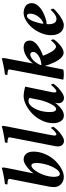

<svg xmlns="http://www.w3.org/2000/svg" viewBox="678 -1398 728 2124"><g transform="rotate(-90 1042.0 -336.0)"><path d="M273.4 -352.5Q241.7 -352.5 204.6 -291.3Q167.5 -230 154.3 -163.1Q148.4 -133.3 147.7 -106.2Q147 -79.1 154.5 -58.6Q162.1 -38.1 178.7 -38.1Q208 -38.1 237.3 -83Q266.6 -127.9 283.7 -187.7Q300.8 -247.6 300.8 -294.9Q300.8 -352.5 273.4 -352.5ZM185.5 -328.1Q208.5 -363.8 256.8 -401.1Q305.2 -438.5 337.9 -438.5Q379.4 -438.5 403.1 -410.2Q426.8 -381.8 426.8 -329.1Q426.8 -263.2 398.7 -199.7Q370.6 -136.2 328.9 -92.3Q287.1 -48.3 238.3 -21.2Q189.5 5.9 147.5 5.9Q100.1 5.9 67.1 -24.7Q34.2 -55.2 34.2 -104.5Q34.2 -130.9 40 -158.2L116.2 -546.9Q125 -586.4 125 -598.6Q125 -617.2 65.4 -617.2Q63.5 -620.1 64.9 -631.3Q66.4 -642.6 69.3 -645.5Q106.9 -648.9 167 -661.1Q227.1 -673.3 245.1 -679.7Q251 -676.3 251 -661.1Q251 -648.9 238.3 -587.9Z M576.2 -546.9Q577.1 -552.7 579.6 -564.7Q582 -576.7 583.5 -585.2Q585 -593.8 585 -598.6Q585 -617.2 525.4 -617.2Q523.4 -620.1 524.9 -631.3Q526.4 -642.6 529.3 -645.5Q566.9 -648.9 627 -661.1Q687 -673.3 705.1 -679.7Q710.9 -676.3 710.9 -661.1Q710.9 -648.9 698.2 -587.9L608.4 -128.9Q604.5 -105.5 604.5 -96.7Q604.5 -88.9 607.9 -82.5Q611.3 -76.2 618.2 -76.2Q631.8 -76.2 657.5 -101.6Q683.1 -127 687.5 -135.7Q691.9 -135.7 696.5 -125.5Q701.2 -115.2 701.2 -109.4Q691.9 -92.3 666 -65.4Q640.1 -38.6 605.2 -15.4Q570.3 7.8 545.9 7.8Q519.5 7.8 502 -9.3Q484.4 -26.4 484.4 -61.5Q484.4 -85 493.2 -120.1Z M1041 -438.5Q1065.4 -438.5 1096.9 -432.6Q1128.4 -426.8 1145.5 -420.9L1085 -128.9Q1081.1 -113.3 1081.1 -96.7Q1081.1 -88.9 1084.5 -82.5Q1087.9 -76.2 1094.7 -76.2Q1108.4 -76.2 1134 -101.6Q1159.7 -127 1164.1 -135.7Q1168.5 -135.7 1173.1 -125.5Q1177.7 -115.2 1177.7 -109.4Q1168.5 -92.3 1142.6 -65.4Q1116.7 -38.6 1081.8 -15.4Q1046.9 7.8 1022.5 7.8Q995.6 7.8 978.8 -8.8Q961.9 -25.4 961.9 -56.6Q961.9 -61.5 963.9 -75.2Q964.8 -81.1 967.8 -93.8Q948.7 -60.5 906.7 -26.9Q864.7 6.8 825.2 6.8Q785.6 6.8 763.4 -26.9Q741.2 -60.5 741.2 -112.3Q741.2 -175.3 770.8 -236.6Q800.3 -297.9 844.7 -341.3Q889.2 -384.8 941.9 -411.6Q994.6 -438.5 1041 -438.5ZM986.3 -384.8Q954.1 -384.8 925.5 -349.9Q897 -314.9 880.6 -260.3Q864.3 -205.6 864.3 -148.4Q864.3 -79.1 899.4 -79.1Q923.8 -79.1 954.8 -139.9Q985.8 -200.7 1001 -274.4L1020.5 -373Q1010.3 -384.8 986.3 -384.8Z M1575.2 -438.5Q1655.3 -438.5 1655.3 -368.2Q1655.3 -345.2 1639.6 -322.3Q1624 -299.3 1598.4 -281Q1572.8 -262.7 1544.7 -248.5Q1516.6 -234.4 1487.3 -224.6Q1494.6 -203.6 1504.6 -181.6Q1514.6 -159.7 1528.3 -135.3Q1542 -110.8 1558.1 -95.5Q1574.2 -80.1 1588.9 -80.1Q1599.6 -80.1 1615 -92.3Q1630.4 -104.5 1639.6 -115.2Q1648.9 -126 1655.3 -134.8Q1661.6 -134.8 1665.3 -125.2Q1668.9 -115.7 1668.9 -109.4Q1659.2 -83.5 1609.9 -39.8Q1560.5 3.9 1521.5 3.9Q1500 3.9 1479.2 -11.5Q1458.5 -26.9 1443.4 -48.8Q1428.2 -70.8 1413.8 -100.8Q1399.4 -130.9 1390.9 -154.5Q1382.3 -178.2 1375 -203.1L1335 0Q1315.4 5.9 1280.3 5.9Q1246.1 5.9 1222.7 0Q1318.8 -496.6 1327.1 -546.9Q1335.9 -588.9 1335.9 -598.6Q1335.9 -617.2 1276.4 -617.2Q1274.4 -620.1 1275.9 -631.3Q1277.3 -642.6 1280.3 -645.5Q1317.9 -648.9 1377.9 -661.1Q1438 -673.3 1456.1 -679.7Q1461.9 -676.3 1461.9 -661.1Q1461.9 -647 1449.2 -587.9L1401.4 -333Q1406.2 -343.8 1422.4 -360.6Q1438.5 -377.4 1461.4 -395.3Q1484.4 -413.1 1515.4 -425.8Q1546.4 -438.5 1575.2 -438.5ZM1502 -365.2Q1481.9 -365.2 1459.2 -349.4Q1436.5 -333.5 1420.4 -312.5Q1404.3 -291.5 1393.6 -271.5Q1382.8 -251.5 1382.8 -242.2Q1414.1 -242.2 1447.5 -253.9Q1481 -265.6 1505.1 -287.4Q1529.3 -309.1 1529.3 -334Q1529.3 -344.7 1522.9 -355Q1516.6 -365.2 1502 -365.2Z M1960.9 -438.5Q1981 -438.5 1999 -433.8Q2017.1 -429.2 2033.4 -419.4Q2049.8 -409.7 2059.6 -391.4Q2069.3 -373 2069.3 -348.6Q2069.3 -313.5 2042 -281Q2014.6 -248.5 1976.1 -228Q1937.5 -207.5 1899.9 -195.6Q1862.3 -183.6 1837.9 -183.6Q1835.9 -177.7 1835.9 -159.2Q1835.9 -144 1838.6 -130.6Q1841.3 -117.2 1847.4 -104Q1853.5 -90.8 1865.7 -83Q1877.9 -75.2 1895.5 -75.2Q1902.3 -75.2 1910.2 -77.1Q1918 -79.1 1925.3 -82.8Q1932.6 -86.4 1939.9 -90.8Q1947.3 -95.2 1953.9 -100.6Q1960.4 -106 1966.3 -110.8Q1972.2 -115.7 1977.3 -120.8Q1982.4 -126 1985.4 -129.4Q1988.3 -132.8 1991.2 -135.7L1994.1 -138.7Q2000 -138.7 2004.4 -127.2Q2008.8 -115.7 2008.8 -109.4Q2003.4 -100.6 1983.2 -82Q1962.9 -63.5 1936.5 -43.7Q1910.2 -23.9 1879.4 -9Q1848.6 5.9 1827.1 5.9Q1774.9 5.9 1744.9 -31.7Q1714.8 -69.3 1714.8 -136.7Q1714.8 -189.5 1737.5 -244.6Q1760.3 -299.8 1795.4 -342Q1830.6 -384.3 1875.2 -411.4Q1919.9 -438.5 1960.9 -438.5ZM1840.8 -220.7Q1855 -220.7 1874.3 -233.2Q1893.6 -245.6 1911.1 -265.1Q1928.7 -284.7 1940.9 -311.5Q1953.1 -338.4 1953.1 -364.3Q1953.1 -402.3 1927.7 -402.3Q1911.1 -402.3 1895.3 -381.3Q1879.4 -360.4 1868.4 -330.1Q1857.4 -299.8 1850.1 -270.5Q1842.8 -241.2 1840.8 -220.7Z"/></g></svg>

Font: Amiri
Style: Bold Slanted
Weight: 700
Italic angle: 9°
Designer: Khaled Hosny
Version: Version 000.107